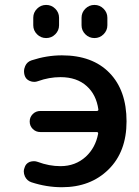

<svg xmlns="http://www.w3.org/2000/svg" viewBox="-20 -784 574 792"><path d="M146.5 -239.3Q127.9 -239.3 115.2 -252Q102.5 -264.6 102.5 -282.7Q102.5 -300.8 115.2 -313.5Q127.9 -326.2 146.5 -326.2H378.9Q386.7 -326.2 385.7 -333Q377 -393.6 337.9 -428.7Q296.9 -465.8 229.5 -465.8Q182.6 -465.8 136.7 -449.2Q128.9 -446.3 121.1 -446.3Q111.3 -446.3 102.5 -450.2Q85.9 -457 81.1 -474.6Q79.1 -482.4 79.1 -489.3Q79.1 -501 84 -511.7Q91.8 -529.3 110.4 -535.2Q172.9 -555.7 235.4 -555.7Q361.3 -555.7 431.6 -483.4Q502 -411.1 502 -283.2Q502 -158.2 427.7 -85Q353.5 -11.7 235.4 -11.7Q171.9 -11.7 109.4 -32.2Q91.8 -38.1 83 -55.7Q78.1 -66.4 78.1 -77.1Q78.1 -84 81.1 -91.8Q85.9 -109.4 102.5 -116.2Q111.3 -119.1 120.1 -119.1Q127.9 -119.1 135.7 -116.2Q182.6 -98.6 229.5 -98.6Q291 -98.6 334 -137.7Q374 -174.8 384.8 -232.4Q385.7 -239.3 378.9 -239.3ZM117.2 -679.7V-710.9Q117.2 -732.4 132.8 -748Q148.4 -763.7 170.4 -763.7Q192.4 -763.7 208 -748Q223.6 -732.4 223.6 -710.9V-679.7Q223.6 -658.2 208 -642.6Q192.4 -627 170.4 -627Q148.4 -627 132.8 -642.6Q117.2 -658.2 117.2 -679.7ZM316.4 -679.7V-710.9Q316.4 -732.4 332 -748Q347.7 -763.7 369.6 -763.7Q391.6 -763.7 407.2 -748Q422.9 -732.4 422.9 -710.9V-679.7Q422.9 -658.2 407.2 -642.6Q391.6 -627 369.6 -627Q347.7 -627 332 -642.6Q316.4 -658.2 316.4 -679.7Z"/></svg>

Font: Gen Jyuu Gothic Medium
Style: Regular
Weight: 500
Designer: [Source Han Sans]
Ryoko NISHIZUKA  (kana & ideographs); Paul D. Hunt (Latin, Greek & Cyrillic); Wenlong ZHANG  (bopomofo
Version: Version 1.002.20150607